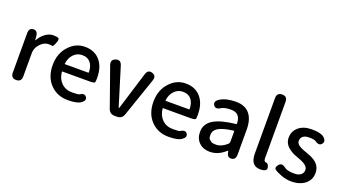

<svg xmlns="http://www.w3.org/2000/svg" viewBox="-61 -1380 3528 1977"><g transform="rotate(20 1702.5 -392.0)"><path d="M145 0Q87 0 87 -60V-491Q87 -550 134 -552Q181 -554 186 -495L189 -457Q190 -451 191.5 -451Q193 -451 199 -462Q222 -504 263.5 -534Q305 -564 349 -564Q386 -564 404 -555.5Q422 -547 403 -500Q385 -454 373.5 -457.5Q362 -461 335 -461Q297 -461 264 -435Q226 -404 211 -365Q202 -343 202 -319V-60Q202 0 145 0Z M714 13Q599 13 524 -63Q446 -142 446 -275Q446 -403 524 -486Q596 -564 697 -564Q804 -564 864 -492Q922 -423 922 -304Q922 -273 919 -259Q916 -245 860 -245H564Q559 -245 559 -240Q566 -167 611.5 -122Q657 -77 729 -77Q797 -77 807 -84Q857 -116 880 -82Q903 -47 853 -14Q813 13 714 13ZM559 -330Q558 -325 563 -325H817Q822 -325 822 -330Q822 -396 790.5 -435Q759 -474 699 -474Q645 -474 607 -436Q566 -395 559 -330Z M1224 0Q1171 0 1153 -50L1003 -474Q983 -531 1036 -549Q1089 -567 1107 -509L1233 -99Q1236 -90 1238 -90Q1240 -90 1243 -99L1369 -508Q1387 -566 1437 -549Q1488 -533 1468 -476L1322 -51Q1304 0 1250 0Z M1818 13Q1703 13 1628 -63Q1550 -142 1550 -275Q1550 -403 1628 -486Q1700 -564 1801 -564Q1908 -564 1968 -492Q2026 -423 2026 -304Q2026 -273 2023 -259Q2020 -245 1964 -245H1668Q1663 -245 1663 -240Q1670 -167 1715.5 -122Q1761 -77 1833 -77Q1901 -77 1911 -84Q1961 -116 1984 -82Q2007 -47 1957 -14Q1917 13 1818 13ZM1663 -330Q1662 -325 1667 -325H1921Q1926 -325 1926 -330Q1926 -396 1894.5 -435Q1863 -474 1803 -474Q1749 -474 1711 -436Q1670 -395 1663 -330Z M2269 13Q2197 13 2152 -30.5Q2107 -74 2107 -146Q2107 -234 2185.5 -282.5Q2264 -331 2430 -349Q2436 -350 2436 -356Q2434 -470 2331 -470Q2260 -470 2225 -448Q2174 -416 2151 -453Q2127 -491 2178 -523Q2243 -564 2351 -564Q2452 -564 2502 -502Q2551 -443 2551 -331V-59Q2551 0 2504 3Q2458 7 2450 -51L2449 -56Q2448 -63 2446 -63Q2444 -63 2430 -51Q2356 13 2269 13ZM2304 -78Q2366 -78 2424 -131Q2436 -142 2436 -159V-272Q2436 -277 2431 -276Q2318 -263 2266 -232Q2218 -203 2218 -154Q2218 -115 2230.5 -105.5Q2243 -96 2254 -87Q2265 -78 2304 -78Z M2714 -129V-737Q2714 -797 2772 -797Q2829 -797 2829 -737V-123Q2829 -81 2853.5 -82Q2878 -83 2888 -41Q2897 1 2834 5Q2714 13 2714 -129Z M3161 13Q3106 13 3049 -9Q2996 -29 2974 -46.5Q2952 -64 2981 -100Q3009 -136 3056 -99Q3089 -74 3164 -74Q3212 -74 3236.5 -94.5Q3261 -115 3261 -147.5Q3261 -180 3225 -204Q3204 -218 3176 -229Q3147 -240 3143.5 -241.5Q3140 -243 3113 -253Q3069 -270 3035 -299Q2985 -341 2985 -403Q2985 -473 3038 -518.5Q3091 -564 3181 -564Q3277 -564 3313 -536Q3360 -498 3333 -463Q3306 -428 3258 -463Q3240 -476 3183 -476Q3139 -476 3116.5 -457Q3094 -438 3094 -408Q3094 -378 3126 -357Q3146 -344 3174 -333Q3202 -323 3205 -322Q3208 -321 3237 -310Q3286 -292 3318 -266Q3370 -223 3370 -152.5Q3370 -82 3317 -36Q3259 13 3161 13Z"/></g></svg>

Font: Resource Han Rounded TW Medium
Style: Regular
Weight: 500
Designer: Cyano Hao (round all glyphs); Ryoko NISHIZUKA 西塚涼子 (kana, bopomofo & ideographs); Paul D. Hunt (Latin, Greek & Cyrillic)
Foundry: Cyano Hao
Version: 0.990